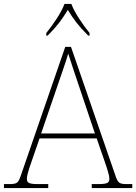

<svg xmlns="http://www.w3.org/2000/svg" viewBox="-24 -951 689 971"><path d="M210 -784V-771H217C267 -821 289 -852 319 -901C349 -852 372 -821 422 -771H429V-784C398 -822 353 -886 337 -931H302C286 -886 241 -822 210 -784ZM-4 0H220V-20H167C117 -20 112 -29 112 -48C112 -71 134 -129 140 -147L176 -251H465L501 -147C507 -129 529 -71 529 -48C529 -29 524 -20 474 -20H440V0H645V-20H623C577 -20 573 -24 558 -68L335 -714H306L83 -68C68 -24 64 -20 18 -20H-4ZM184 -276 266 -515C281 -560 313 -649 321 -680C335 -638 360 -559 379 -505L456 -276Z"/></svg>

Font: Noto Serif Malayalam Thin
Style: Regular
Weight: 100
Designer: Indian type Foundry, Jelle Bosma, Monotype Design Team
Foundry: Monotype Imaging Inc.
Version: Version 2.104